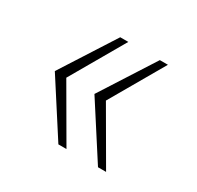

<svg xmlns="http://www.w3.org/2000/svg" viewBox="-100 -624 654 638"><g transform="rotate(30 227.5 -304.5)"><path d="M192 -99 60 -304 192 -510H223L104 -304L223 -99ZM344 -99 212 -304 344 -510H375L256 -304L375 -99Z"/></g></svg>

Font: Saira Thin Thin
Style: Regular
Weight: 250
Version: Version 1.101